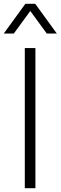

<svg xmlns="http://www.w3.org/2000/svg" viewBox="-41 -994 320 1014"><path d="M-21 -817 93 -974H145L259 -817H206L119 -936L32 -817ZM90 0V-740H146V0Z"/></svg>

Font: Be Vietnam Pro ExtraLight
Style: Regular
Weight: 200
Designer: Lam Bao, Tony Le, Vietanh Nguyen
Foundry: Yellow Type Foundry
Version: Version 1.002; ttfautohint (v1.8.3)